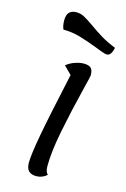

<svg xmlns="http://www.w3.org/2000/svg" viewBox="-131 -906 650 991"><g transform="rotate(15 194.5 -410.5)"><path d="M113 -33Q113 -75 133 -184Q153 -293 204 -525L163 -566Q182 -582 208 -591Q234 -600 255 -600Q282 -600 293.5 -589Q305 -578 305 -550Q305 -545 288 -477Q255 -344 232.5 -230.5Q210 -117 210 -40Q210 -9 224 3Q199 25 168 25Q141 25 127 11.5Q113 -2 113 -33ZM295 -696Q240 -717 197 -729.5Q154 -742 108 -742Q99 -759 99 -791Q99 -846 150 -846Q172 -846 191 -836Q210 -826 243 -803Q279 -777 311.5 -757.5Q344 -738 389 -720Q380 -676 357 -676Q346 -676 323 -685Q300 -694 295 -696Z"/></g></svg>

Font: Lemonada Light
Style: Regular
Weight: 300
Designer: Mohamed Gaber (Arabic) Eduardo Tunni (Latin)
Foundry: Kief Type Foundry
Version: Version 3.006